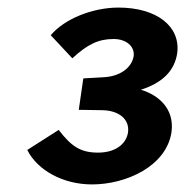

<svg xmlns="http://www.w3.org/2000/svg" viewBox="-20 -865 489 507"><path d="M114 -772 171 -711C211 -748 240 -762 280 -762C314 -762 336 -742 333 -717C328 -686 297 -663 253 -661L200 -658L188 -575L251 -574C294 -573 323 -550 318 -515C313 -484 284 -462 239 -462C192 -462 168 -479 135 -522L52 -469C79 -415 147 -378 223 -378C313 -378 420 -426 433 -517C441 -580 396 -615 352 -628C408 -646 441 -677 448 -725C457 -796 393 -845 293 -845C224 -845 150 -815 114 -772Z"/></svg>

Font: United Sans ExtraBold
Style: Italic
Weight: 800
Italic angle: -8°
Designer: Pablo Impallari, Rodrigo Fuenzalida (Modified by Dan O. Williams)
Version: Version 1.000;PS 001.000;hotconv 1.0.88;makeotf.lib2.5.64775